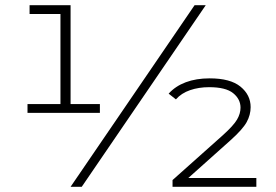

<svg xmlns="http://www.w3.org/2000/svg" viewBox="-20 -720 1065 740"><path d="M252 -295 229 -319H365V-285H86V-319H236L213 -295V-684L230 -666H94V-700H252ZM252 0 730 -700H773L295 0ZM645 0V-26L839 -199Q880 -236 893.5 -259Q907 -282 907 -305Q907 -338 878.5 -361Q850 -384 786 -384Q746 -384 712.5 -372.5Q679 -361 658 -337L630 -359Q656 -388 696 -403Q736 -418 788 -418Q868 -418 907 -386Q946 -354 946 -307Q946 -277 930.5 -249Q915 -221 868 -179L689 -19L674 -34H968V0Z"/></svg>

Font: Modern
Style: Regular
Weight: 300
Designer: Julieta Ulanovsky
Foundry: Julieta Ulanovsky
Version: Version 8.000